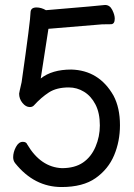

<svg xmlns="http://www.w3.org/2000/svg" viewBox="-20 -728 540 773"><path d="M228 25Q118 25 41 -71Q33 -81 33 -95Q33 -115 44 -136Q55 -157 72 -157Q86 -157 90 -146Q144 -55 229 -51Q281 -51 314 -73.5Q347 -96 364.5 -137Q382 -178 382 -223Q382 -273 364.5 -307Q347 -341 318.5 -358.5Q290 -376 257 -376Q208 -376 177 -356Q146 -336 116 -303Q110 -297 100 -297Q84 -297 70.5 -313.5Q57 -330 57 -351Q57 -354 67 -397Q103 -649 103 -679Q104 -698 127 -698Q146 -698 165 -687Q392 -706 403 -708Q422 -708 432 -688Q442 -668 442 -653Q442 -631 427 -630.5Q412 -630 391 -630L175 -612L144 -412Q189 -448 267 -448Q379 -445 437 -343Q463 -294 463 -224Q463 -159 439.5 -103Q416 -47 365 -11Q314 25 228 25Z"/></svg>

Font: \eiw{I[½ {O¿rH
Style: Bold
Weight: 700
Designer: LXGW / Fontworks Inc.
Foundry: LXGW / Fontworks Inc.
Version: Version 1.320;February 9, 2024